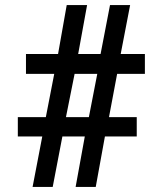

<svg xmlns="http://www.w3.org/2000/svg" viewBox="-20 -734 639 754"><path d="M108 0 146 -198H50V-274H160L193 -444H82V-522H208L242 -714H322L287 -522H375L412 -714H491L454 -522H549V-444H440L408 -274H517V-198H392L356 0H277L313 -198H225L187 0ZM239 -274H329L362 -444H273Z"/></svg>

Font: Noto Serif Devanagari Black
Style: Regular
Weight: 900
Designer: Universal Thirst, Indian Type Foundry and the Monotype Design Team
Foundry: Monotype Imaging Inc.
Version: Version 2.004; ttfautohint (v1.8.4.7-5d5b)